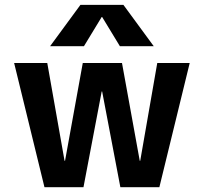

<svg xmlns="http://www.w3.org/2000/svg" viewBox="-20 -783 852 803"><path d="M177.7 -519.5 250 -110.4H252L326.2 -519.5H490.2L564.5 -110.4H566.4L637.7 -519.5H773.4L646.5 0H483.4L407.2 -400.4H405.3L329.1 0H166L39.1 -519.5ZM405.3 -711.9 331.1 -589.8H189.5L316.4 -762.7H496.1L623 -589.8H481.4L407.2 -711.9Z"/></svg>

Font: Mgen+ 1c bold
Style: Bold
Weight: 700
Designer: [Source Han Sans]
Ryoko NISHIZUKA  (kana & ideographs); Paul D. Hunt (Latin, Greek & Cyrillic); Wenlong ZHANG  (bopomofo
Version: Version 1.059.20150602